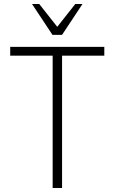

<svg xmlns="http://www.w3.org/2000/svg" viewBox="-20 -939 573 959"><path d="M243 0V-661H31V-705H501V-661H290V0ZM242 -765 140 -919H176L266 -805L356 -919H392L290 -765Z"/></svg>

Font: Nunito Sans 7pt Condensed ExtraLight
Style: Regular
Weight: 250
Width: 3
Designer: Vernon Adams
Foundry: Vernon Adams
Version: Version 3.101;gftools[0.9.27]